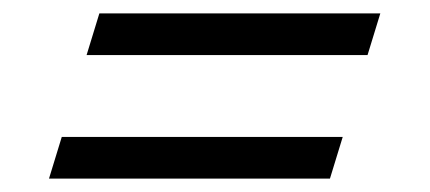

<svg xmlns="http://www.w3.org/2000/svg" viewBox="-20 -401 640 286"><path d="M128 -381H546.5L527.5 -319H109ZM72 -197H490.5L471.5 -135H53Z"/></svg>

Font: Newsreader Caption
Style: Italic
Weight: 400
Italic angle: -17°
Designer: Hugues Gentile
Foundry: Production Type
Version: Version 1.001